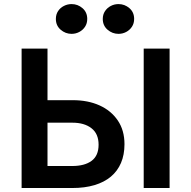

<svg xmlns="http://www.w3.org/2000/svg" viewBox="-20 -944 960 964"><path d="M88.5 0V-700H218.5V-441H346Q421.5 -441 479.8 -414.8Q538 -388.5 571.5 -339Q605 -289.5 605 -220Q605 -167 587.5 -126Q570 -85 536.5 -57Q503 -29 454.2 -14.5Q405.5 0 343 0ZM218.5 -110.5H342.5Q405 -110.5 440 -136.5Q475 -162.5 475 -217.5Q475 -272.5 439.2 -300.2Q403.5 -328 343.5 -328H218.5ZM701.5 0V-700H831.5V0ZM339.5 -774Q308.5 -774 284.5 -794.8Q260.5 -815.5 260.5 -849Q260.5 -871.5 271.5 -888.2Q282.5 -905 300.8 -914.2Q319 -923.5 339.5 -923.5Q370.5 -923.5 394.2 -903Q418 -882.5 418 -849Q418 -826.5 407 -809.8Q396 -793 378 -783.5Q360 -774 339.5 -774ZM575 -774Q544 -774 520 -794.8Q496 -815.5 496 -849Q496 -871 507 -887.8Q518 -904.5 536 -914Q554 -923.5 575 -923.5Q606 -923.5 629.8 -903Q653.5 -882.5 653.5 -849Q653.5 -826.5 642.5 -809.8Q631.5 -793 613.5 -783.5Q595.5 -774 575 -774Z"/></svg>

Font: Geologica Medium
Style: Regular
Weight: 500
Designer: Sindre Bremnes, Frode Helland
Foundry: Monokrom Skriftforlag AS
Version: Version 1.010;gftools[0.9.28]